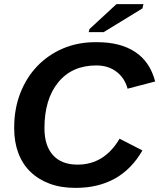

<svg xmlns="http://www.w3.org/2000/svg" viewBox="-20 -903 774 933"><path d="M196 -280Q196 -195 237.5 -149Q279 -103 357 -103Q487 -103 561 -229L672 -172Q568 10 347 10Q276 10 221 -10.5Q166 -31 127.5 -68.5Q89 -106 69 -159.5Q49 -213 49 -278V-284Q49 -374 78.5 -450Q108 -526 160.5 -581Q213 -636 285 -667Q357 -698 443 -698H453Q565 -698 637 -650.5Q709 -603 734 -507L600 -472Q586 -524 546 -554.5Q506 -585 448 -585Q330 -585 263 -503Q196 -421 196 -280ZM411 -747 415 -762 546 -883H677L672 -862L484 -747Z"/></svg>

Font: Libra Sans Modern
Style: Bold Italic
Weight: 700
Italic angle: -12°
Foundry: Stefan Peev, Context Ltd
Version: Version 1.000